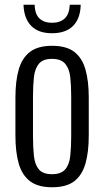

<svg xmlns="http://www.w3.org/2000/svg" viewBox="-20 -780 439 809"><path d="M199 9Q140 9 106.5 -16.5Q73 -42 59 -90.5Q45 -139 45 -209V-369Q45 -439 59 -487.5Q73 -536 106.5 -561.5Q140 -587 199 -587Q260 -587 293 -561.5Q326 -536 340 -487.5Q354 -439 354 -369V-209Q354 -139 340 -90.5Q326 -42 293 -16.5Q260 9 199 9ZM199 -46Q237 -46 254.5 -66Q272 -86 276 -122.5Q280 -159 280 -205V-373Q280 -420 276 -455.5Q272 -491 254.5 -511.5Q237 -532 199 -532Q161 -532 144 -511.5Q127 -491 123 -455.5Q119 -420 119 -373V-205Q119 -159 123 -122.5Q127 -86 144 -66Q161 -46 199 -46ZM199 -640Q141 -640 111 -671.5Q81 -703 79 -760H126Q127 -720 146.5 -702Q166 -684 199 -684Q233 -684 252.5 -702Q272 -720 274 -760H320Q319 -703 288.5 -671.5Q258 -640 199 -640Z"/></svg>

Font: Oswald Light
Style: Regular
Weight: 300
Designer: Vernon Adams
Foundry: Vernon Adams
Version: Version 4.103;gftools[0.9.33.dev8+g029e19f]